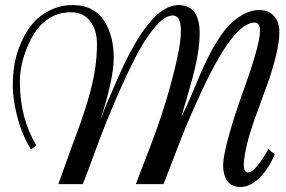

<svg xmlns="http://www.w3.org/2000/svg" viewBox="-20 -724 1126 755"><path d="M1035.2 -138.2 1060.1 -117.2Q1037.6 -61 1000.5 -24.9Q963.4 11.2 926.3 11.2Q889.2 11.2 873.3 -12.7Q857.4 -36.6 857.4 -73.2Q857.4 -109.9 880.1 -190.9Q902.8 -272 929.7 -346.7Q1002.4 -545.9 1002.4 -602.5Q1002.4 -635.3 981.4 -635.3Q897.9 -635.3 773.4 -366.2Q723.1 -257.8 694.3 -184.1Q634.8 -29.8 623 0H514.2L559.1 -117.2Q639.2 -320.8 676.8 -495.6Q691.4 -562 691.4 -602.1Q691.4 -663.1 659.2 -663.1Q627 -663.1 586.4 -614Q545.9 -564.9 508.8 -491.2Q471.7 -417.5 434.6 -331.5Q397.5 -245.6 370.1 -171.9Q307.1 0 305.2 0H209.5L264.2 -152.8Q337.4 -341.8 353.5 -450.2Q361.3 -500.5 361.3 -552.7Q361.3 -605 334.5 -640.4Q307.6 -675.8 260.7 -675.8Q213.9 -675.8 179.9 -656Q146 -636.2 124 -606Q102.1 -575.7 86.9 -538.1Q58.1 -468.3 58.1 -401.9Q58.1 -259.8 123 -151.9L102.1 -136.2Q66.9 -192.4 48.6 -262.5Q30.3 -332.5 30.3 -384.8Q30.3 -437 38.1 -477.3Q45.9 -517.6 64 -558.6Q82 -599.6 108.6 -631.6Q135.3 -663.6 177 -683.8Q218.8 -704.1 264.6 -704.1Q310.5 -704.1 342 -686.5Q373.5 -668.9 391.6 -639.2Q427.2 -580.6 427.2 -497.1Q427.2 -413.6 375 -253.9Q393.1 -301.8 401.6 -320.8Q410.2 -339.8 422.1 -367.7Q434.1 -395.5 440.9 -411.4Q447.8 -427.2 461.9 -457.8Q476.1 -488.3 486.6 -508.1Q497.1 -527.8 513.4 -556.4Q529.8 -585 543.5 -603.5Q557.1 -622.1 575 -642.8Q592.8 -663.6 609.4 -675.8Q647 -704.1 682.1 -704.1Q765.1 -704.1 765.1 -592.8Q765.1 -522.5 737.3 -418.5Q728 -383.8 711.7 -328.9Q695.3 -273.9 693.4 -266.1Q714.8 -305.7 749.5 -389.6Q784.2 -473.6 810.5 -522Q836.9 -570.3 863.3 -604.5Q889.6 -638.7 926.5 -661.6Q963.4 -684.6 999.8 -684.6Q1036.1 -684.6 1057.4 -661.1Q1078.6 -637.7 1078.6 -598.6Q1078.6 -559.6 1064.9 -503.7Q1051.3 -447.8 1031.2 -392.6Q1011.2 -337.4 991.2 -282.7Q941.9 -150.4 938.5 -77.1Q938.5 -45.9 954.8 -45.9Q971.2 -45.9 993.7 -74.2Q1016.1 -102.5 1035.2 -138.2Z"/></svg>

Font: Niconne
Style: Regular
Weight: 400
Designer: Vernon Adams
Foundry: Vernon Adams
Version: Version 1.002